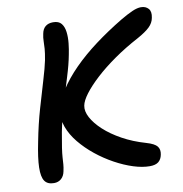

<svg xmlns="http://www.w3.org/2000/svg" viewBox="-81 -786 830 873"><g transform="rotate(-10 334.5 -349.5)"><path d="M541 11Q507 11 466 -2Q425 -15 382 -38.5Q339 -62 300.5 -93Q262 -124 233 -159.5Q204 -195 190 -233Q176 -271 184 -307Q192 -353 221.5 -399.5Q251 -446 297 -492.5Q343 -539 402 -583Q461 -627 529 -668Q563 -688 586 -698Q609 -708 626 -708Q648 -708 660.5 -694Q673 -680 667 -652Q663 -629 644.5 -611Q626 -593 588 -572Q526 -539 474 -502.5Q422 -466 383.5 -430.5Q345 -395 322 -364.5Q299 -334 295 -312Q290 -287 306 -257Q322 -227 355 -196.5Q388 -166 436 -139.5Q484 -113 543 -96Q581 -85 592.5 -70Q604 -55 599 -32Q595 -11 581.5 0Q568 11 541 11ZM99 11Q69 11 56 -8Q43 -27 44 -70.5Q45 -114 60 -187Q75 -265 95 -334Q115 -403 131.5 -457.5Q148 -512 155 -546Q161 -578 162.5 -597.5Q164 -617 164 -632.5Q164 -648 168 -666Q172 -688 185.5 -699Q199 -710 221 -710Q247 -710 259 -695Q271 -680 274 -655.5Q277 -631 274 -603.5Q271 -576 266 -552Q258 -509 240.5 -453Q223 -397 204.5 -335Q186 -273 174 -212Q166 -168 162 -141Q158 -114 157 -97Q156 -80 155 -66Q154 -52 150 -34Q146 -13 132.5 -1Q119 11 99 11Z"/></g></svg>

Font: Shantell Sans Medium
Style: Italic
Weight: 500
Italic angle: -11°
Designer: Stephen Nixon, Anya Danilova, Shantell Martin
Foundry: Arrow Type
Version: Version 1.011;[c5ecc13dd]